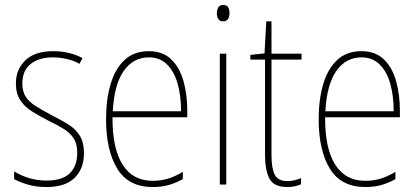

<svg xmlns="http://www.w3.org/2000/svg" viewBox="-20 -743 1680 773"><path d="M318 -126Q318 -64 280.5 -27Q243 10 167 10Q125 10 91.5 0Q58 -10 37 -22V-53Q64 -36 97.5 -26Q131 -16 167 -16Q231 -16 261 -45.5Q291 -75 291 -128Q291 -164 276.5 -186Q262 -208 236.5 -224Q211 -240 177 -256Q140 -275 109.5 -294Q79 -313 61.5 -339.5Q44 -366 44 -408Q44 -463 82 -500Q120 -537 194 -537Q228 -537 258.5 -529.5Q289 -522 312 -509L300 -486Q280 -498 251 -505Q222 -512 193 -512Q137 -512 103.5 -485.5Q70 -459 70 -407Q70 -374 84 -353Q98 -332 123.5 -316Q149 -300 183 -282Q220 -263 250.5 -245Q281 -227 299.5 -199.5Q318 -172 318 -126Z M579 -537Q636 -537 670 -503.5Q704 -470 719 -415.5Q734 -361 734 -298V-271H433Q432 -147 473 -81Q514 -15 595 -15Q627 -15 655.5 -23.5Q684 -32 716 -51V-22Q690 -7 660.5 1.5Q631 10 595 10Q497 10 452 -64Q407 -138 407 -263Q407 -343 425.5 -405Q444 -467 482 -502Q520 -537 579 -537ZM579 -512Q517 -512 478.5 -458Q440 -404 434 -295H709Q709 -356 695.5 -405Q682 -454 653 -483Q624 -512 579 -512Z M879 -723Q894 -723 899 -713Q904 -703 904 -691Q904 -676 898 -666.5Q892 -657 878 -657Q864 -657 858.5 -667Q853 -677 853 -690Q853 -702 858.5 -712.5Q864 -723 879 -723ZM891 -527V0H865V-527Z M1137 -14Q1153 -14 1167 -17.5Q1181 -21 1192 -26V-1Q1180 4 1167 7Q1154 10 1136 10Q1083 10 1065 -23.5Q1047 -57 1047 -120V-503H988V-522L1045 -528L1052 -657H1073V-527H1194V-503H1073V-119Q1073 -66 1086 -40Q1099 -14 1137 -14Z M1435 -537Q1492 -537 1526 -503.5Q1560 -470 1575 -415.5Q1590 -361 1590 -298V-271H1289Q1288 -147 1329 -81Q1370 -15 1451 -15Q1483 -15 1511.5 -23.5Q1540 -32 1572 -51V-22Q1546 -7 1516.5 1.5Q1487 10 1451 10Q1353 10 1308 -64Q1263 -138 1263 -263Q1263 -343 1281.5 -405Q1300 -467 1338 -502Q1376 -537 1435 -537ZM1435 -512Q1373 -512 1334.5 -458Q1296 -404 1290 -295H1565Q1565 -356 1551.5 -405Q1538 -454 1509 -483Q1480 -512 1435 -512Z"/></svg>

Font: Noto Sans Lao Looped Condensed Thin
Style: Regular
Weight: 100
Width: 3
Designer: Mark Frömberg, Ben Mitchell
Foundry: The Fontpad Ltd
Version: Version 1.002; ttfautohint (v1.8.4.7-5d5b)